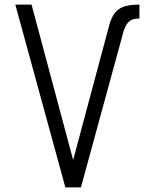

<svg xmlns="http://www.w3.org/2000/svg" viewBox="-20 -820 640 840"><path d="M266 0 47 -800H118L300 -120L458 -710Q472 -761 500.5 -780.5Q529 -800 590 -800V-739Q561 -739 547 -728Q533 -717 522 -688L334 0Z"/></svg>

Font: Victor Mono Light
Style: Regular
Weight: 300
Monospace: yes
Designer: Rune Bjørnerås
Version: Version 1.561;gftools[0.9.30]